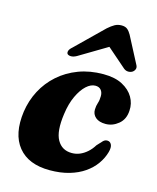

<svg xmlns="http://www.w3.org/2000/svg" viewBox="-111 -795 725 886"><g transform="rotate(15 252.0 -352.0)"><path d="M315 -418Q293 -418 271.5 -398.2Q250 -378.5 232.8 -342Q215.5 -305.5 208.5 -254Q196.5 -169.5 219 -129.5Q241.5 -89.5 289 -89.5Q309 -89.5 327 -97Q345 -104.5 361.2 -118.8Q377.5 -133 390 -153.5Q405 -170.5 413.8 -179.2Q422.5 -188 434.5 -187.5Q447 -187 453.2 -174.5Q459.5 -162 453 -138Q444.5 -107.5 425 -80Q405.5 -52.5 375.2 -31.5Q345 -10.5 303.8 1.5Q262.5 13.5 211 13.5Q109 13.5 60 -47Q11 -107.5 26 -216.5Q34 -271.5 59 -319Q84 -366.5 124.5 -402.5Q165 -438.5 218.8 -458.8Q272.5 -479 337 -479Q392.5 -479 428.2 -460Q464 -441 481.2 -411.2Q498.5 -381.5 496 -347.5Q494 -305.5 466 -282.5Q438 -259.5 405 -259.5Q373.5 -259.5 356.8 -274Q340 -288.5 340.5 -311.5Q341 -329 346 -343.8Q351 -358.5 351 -377Q351.5 -395 342.2 -406.5Q333 -418 315 -418ZM377.5 -636H298L422 -528Q432 -520 443.5 -520Q455 -520 463.5 -525.5Q471.5 -531 474.8 -540.2Q478 -549.5 471.5 -560.5L405.5 -687Q397 -702 387 -710Q377 -718 359.5 -718Q341.5 -718 327.2 -710Q313 -702 296 -687L166.5 -560.5Q153.5 -549.5 151 -540.2Q148.5 -531 153 -525.5Q159 -520 170.5 -520Q182 -520 196.5 -528Z"/></g></svg>

Font: Fraunces
Style: Bold Italic
Weight: 700
Italic angle: -16°
Version: Version 1.000;[b76b70a41]